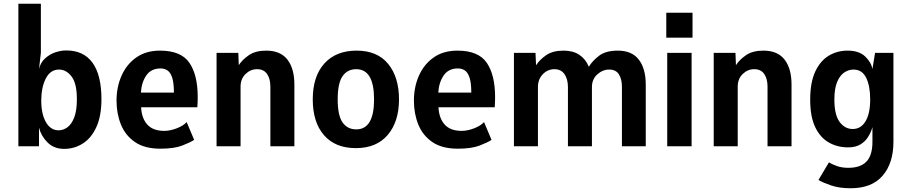

<svg xmlns="http://www.w3.org/2000/svg" viewBox="-20 -780 4856 1024"><path d="M322 14Q268 14 233.8 -20Q199.5 -54 188 -99V0H78V-760H198V-498L188 -412Q196 -446 219.8 -468Q243.5 -490 274 -500.5Q304.5 -511 333 -511Q426 -511 473.5 -445.2Q521 -379.5 521 -251Q521 -161.5 494.2 -102.8Q467.5 -44 422.2 -15Q377 14 322 14ZM293 -85Q317.5 -85 339.8 -101.2Q362 -117.5 376 -154Q390 -190.5 390 -251Q390 -335 361.8 -372Q333.5 -409 295 -409Q248.5 -409 224.2 -361.2Q200 -313.5 200 -243Q200 -172.5 224.8 -128.8Q249.5 -85 293 -85Z M835.5 13Q751.5 13 700 -22.2Q648.5 -57.5 625 -115.8Q601.5 -174 601.5 -243Q601.5 -315.5 628.2 -376.2Q655 -437 706.8 -473.5Q758.5 -510 833.5 -510Q945.5 -510 990 -445.2Q1034.5 -380.5 1034.5 -262Q1034.5 -251.5 1034 -235.5Q1033.5 -219.5 1032.5 -208H732.5Q735.5 -149 765.8 -115.5Q796 -82 856.5 -82Q887.5 -82 923 -95.8Q958.5 -109.5 975.5 -129L1015.5 -34Q995.5 -20.5 952.2 -3.8Q909 13 835.5 13ZM731.5 -286H907.5Q907.5 -338.5 898.2 -366.2Q889 -394 873 -404.5Q857 -415 836.5 -415Q785.5 -415 760 -377.2Q734.5 -339.5 731.5 -286Z M1135 0V-498H1251L1253.5 -432.5Q1273 -462.5 1308 -486.2Q1343 -510 1400 -510Q1476 -510 1513 -462Q1550 -414 1550 -329V0H1422V-318Q1422 -359.5 1404.5 -385.2Q1387 -411 1351 -411Q1316 -411 1289.5 -385.2Q1263 -359.5 1263 -318V0Z M1878 10Q1768 10 1708 -59Q1648 -128 1648 -250Q1648 -373 1710 -441.5Q1772 -510 1882 -510Q1992.5 -510 2050.2 -439.2Q2108 -368.5 2108 -250Q2108 -131.5 2048.2 -60.8Q1988.5 10 1878 10ZM1880 -90Q1975 -90 1975 -250Q1975 -411 1880 -411Q1833 -411 1807 -373.8Q1781 -336.5 1781 -250Q1781 -164 1807 -127Q1833 -90 1880 -90Z M2421.5 13Q2337.5 13 2286 -22.2Q2234.5 -57.5 2211 -115.8Q2187.5 -174 2187.5 -243Q2187.5 -315.5 2214.2 -376.2Q2241 -437 2292.8 -473.5Q2344.5 -510 2419.5 -510Q2531.5 -510 2576 -445.2Q2620.5 -380.5 2620.5 -262Q2620.5 -251.5 2620 -235.5Q2619.5 -219.5 2618.5 -208H2318.5Q2321.5 -149 2351.8 -115.5Q2382 -82 2442.5 -82Q2473.5 -82 2509 -95.8Q2544.5 -109.5 2561.5 -129L2601.5 -34Q2581.5 -20.5 2538.2 -3.8Q2495 13 2421.5 13ZM2317.5 -286H2493.5Q2493.5 -338.5 2484.2 -366.2Q2475 -394 2459 -404.5Q2443 -415 2422.5 -415Q2371.5 -415 2346 -377.2Q2320.5 -339.5 2317.5 -286Z M2721 0V-498H2836L2839 -432Q2858.5 -462 2893.2 -486Q2928 -510 2986 -510Q3036.5 -510 3070 -487.5Q3103.5 -465 3120.5 -424Q3139.5 -455.5 3175.2 -482.8Q3211 -510 3275 -510Q3350 -510 3387 -462Q3424 -414 3424 -329V0H3297V-316Q3297 -357.5 3281 -383.2Q3265 -409 3229 -409Q3194 -409 3165.5 -383.2Q3137 -357.5 3137 -316V0H3009V-316Q3009 -357.5 2990.8 -384.2Q2972.5 -411 2937 -411Q2901 -411 2875 -384.2Q2849 -357.5 2849 -316V0Z M3533.5 -579V-712H3673.5V-579ZM3538.5 0V-498H3668.5V0Z M3786.5 0V-498H3902.5L3905 -432.5Q3924.5 -462.5 3959.5 -486.2Q3994.5 -510 4051.5 -510Q4127.5 -510 4164.5 -462Q4201.5 -414 4201.5 -329V0H4073.5V-318Q4073.5 -359.5 4056 -385.2Q4038.5 -411 4002.5 -411Q3967.5 -411 3941 -385.2Q3914.5 -359.5 3914.5 -318V0Z M4401 86Q4419 97 4444.8 106Q4470.5 115 4505 115Q4569 115 4601 81.8Q4633 48.5 4633 -24V-102Q4626 -76.5 4611 -51.5Q4596 -26.5 4569.8 -10.2Q4543.5 6 4503 6Q4446.5 6 4400.8 -19.8Q4355 -45.5 4328 -101.5Q4301 -157.5 4301 -248Q4301 -340 4327.8 -397.8Q4354.5 -455.5 4399.8 -482.8Q4445 -510 4500 -510Q4561.5 -510 4594 -479Q4626.5 -448 4633 -412L4647 -498H4745V-24Q4745 90.5 4687.2 157.2Q4629.5 224 4517 224Q4456.5 224 4412 208.8Q4367.5 193.5 4345 180ZM4528 -92Q4571.5 -92 4596.2 -133.2Q4621 -174.5 4621 -250Q4621 -321.5 4599.5 -365.2Q4578 -409 4532 -409Q4506.5 -409 4483.2 -393.8Q4460 -378.5 4445 -343.5Q4430 -308.5 4430 -249Q4430 -168 4457.8 -130Q4485.5 -92 4528 -92Z"/></svg>

Font: Alatsi
Style: Regular
Weight: 400
Designer: Spyros Zevelakis, Eben Sorkin
Foundry: www.sorkintype.com
Version: Version 1.008; ttfautohint (v1.8.4.7-5d5b)